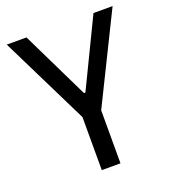

<svg xmlns="http://www.w3.org/2000/svg" viewBox="-127 -783 783 878"><g transform="rotate(-20 264.0 -344.0)"><path d="M218 0V-258L6 -688H102L262 -359H269L428 -688H521L309 -258V0Z"/></g></svg>

Font: Saira Semi Condensed
Style: Regular
Weight: 400
Width: 4
Designer: Hector Gatti with collaboration of the Omnibus-Type team
Foundry: Omnibus-Type
Version: Version 1.001; ttfautohint (v1.8)